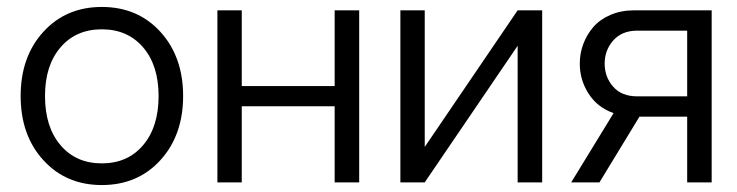

<svg xmlns="http://www.w3.org/2000/svg" viewBox="-20 -530 2143 558"><path d="M275.9 7.8Q171.9 7.8 106 -64.5Q40 -136.7 40 -251Q40 -365.2 106 -437.5Q171.9 -509.8 275.9 -509.8Q380.4 -509.8 446.3 -437.3Q512.2 -364.7 512.2 -251Q512.2 -137.2 446.3 -64.7Q380.4 7.8 275.9 7.8ZM110.8 -251Q110.8 -161.1 155.8 -108.2Q200.7 -55.2 275.9 -55.2Q351.1 -55.2 396 -108.2Q440.9 -161.1 440.9 -251Q440.9 -339.8 396 -392.3Q351.1 -444.8 275.9 -444.8Q200.7 -444.8 155.8 -392.3Q110.8 -339.8 110.8 -251Z M611.8 -500H682.6V-279.8H952.6V-500H1023.9V0H952.6V-221.2H682.6V0H611.8Z M1143.6 -500H1214.4V-103L1484.4 -500H1555.7V0H1484.4V-397L1214.4 0H1143.6Z M2048.3 0H1977.1V-190.9H1838.4L1722.2 0H1640.1L1763.2 -201.2Q1716.3 -217.8 1690.7 -257.6Q1665 -297.4 1665 -345.2Q1665 -375 1675.3 -402.3Q1685.5 -429.7 1704.6 -451.7Q1723.6 -473.6 1754.4 -486.8Q1785.2 -500 1823.2 -500H2048.3ZM1977.1 -250V-440.9H1832Q1787.6 -440.9 1762.5 -412.6Q1737.3 -384.3 1737.3 -345.2Q1737.3 -306.2 1762 -278.1Q1786.6 -250 1832 -250Z"/></svg>

Font: LT Superior
Style: Regular
Weight: 400
Designer: Daniel Lyons
Foundry: LyonsType
Version: Version 1.000